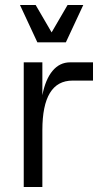

<svg xmlns="http://www.w3.org/2000/svg" viewBox="-20 -750 413 770"><path d="M75.2 0V-500H149.9V-368.2Q162.1 -431.6 190.7 -465.8Q219.2 -500 261.2 -500H353V-426.8H271Q149.9 -426.8 149.9 -228V0ZM129.9 -580.1 60.1 -730H123L187 -620.1L251 -730H314L244.1 -580.1Z"/></svg>

Font: Uncut Sans
Style: Regular
Weight: 400
Designer: Kasper Nordkvist
Foundry: UNCUT.wtf
Version: Version 1.304;Glyphs 3.2 (3246)